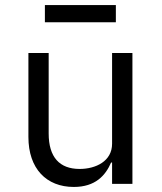

<svg xmlns="http://www.w3.org/2000/svg" viewBox="-20 -725 640 757"><path d="M421.9 0H502.1V-516H421.9V-158C421.9 -89.8 358 -58.9 294 -58.9C214.8 -58.9 171.9 -105.1 171.9 -198.9V-516H92V-185C92 -60 163 12.1 271 12.1C355.8 12.1 396 -33 418 -84.2H421.9ZM157 -637.1H436.8V-704.9H157Z"/></svg>

Font: Margiela Mono
Style: Regular
Weight: 400
Designer: Mike Abbink, Paul van der Laan, Pieter van Rosmalen
Foundry: Bold Monday
Version: Version 2.003 2021